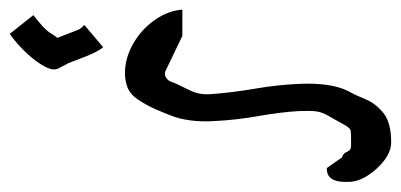

<svg xmlns="http://www.w3.org/2000/svg" viewBox="-240 -326 811 388"><g transform="rotate(90 165.0 -132.5)"><path d="M145 16Q132 20 120 20Q89 20 60 3.5Q31 -13 12 -40Q-7 -67 -9 -96H44L117 -61Q119 -61 121 -61Q123 -61 124 -61Q134 -65 136.5 -73Q139 -81 153 -109Q159 -121 161 -132.5Q163 -144 161 -163Q158 -200 150.5 -244Q143 -288 141 -331Q138 -397 156 -432Q164 -446 172 -466Q180 -486 199.5 -502Q219 -518 259 -518Q277 -518 295 -504.5Q313 -491 326 -471Q339 -451 339 -432Q341 -388 313 -388H311L290 -418H291Q282 -421 280 -425.5Q278 -430 275.5 -433.5Q273 -437 263 -437Q244 -437 237.5 -436.5Q231 -436 225.5 -426.5Q220 -417 205 -390Q198 -378 196.5 -366Q195 -354 196 -331Q198 -295 206 -250Q214 -205 216 -163Q218 -138 215 -114Q212 -90 205 -73Q201 -62 192.5 -42.5Q184 -23 172.5 -6Q161 11 145 16ZM40 253 2 205Q30 184 38 171Q46 158 48 157L47 154Q38 131 35 123Q32 115 30.5 112Q29 109 22 102L67 64Q76 75 85.5 99Q95 123 99 134Q100 136 103 141.5Q106 147 110 155Q115 165 106 182Q97 199 79.5 218Q62 237 40 253ZM59 179Q59 179 57 175Z"/></g></svg>

Font: Syne
Style: Italic
Weight: 400
Italic angle: -9°
Designer: Lucas Descroix
Foundry: Bonjour Monde
Version: Version 2.000; ttfautohint (v1.8.3)